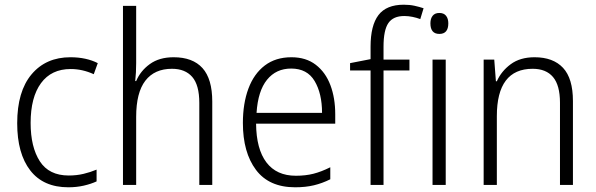

<svg xmlns="http://www.w3.org/2000/svg" viewBox="-20 -785 2529 815"><path d="M270 10Q164 10 108.5 -61.5Q53 -133 53 -262Q53 -397 114 -469.5Q175 -542 279 -542Q313 -542 342.5 -535.5Q372 -529 395 -517L378 -470Q330 -492 280 -492Q198 -492 154 -432Q110 -372 110 -263Q110 -161 149 -100.5Q188 -40 272 -40Q305 -40 334.5 -47Q364 -54 390 -65V-15Q366 -4 335.5 3Q305 10 270 10Z M558 -517Q558 -496 557 -478Q556 -460 554 -441H558Q576 -484 616 -513Q656 -542 717 -542Q798 -542 839.5 -496Q881 -450 881 -354V0H826V-348Q826 -424 796 -458.5Q766 -493 710 -493Q636 -493 597 -442.5Q558 -392 558 -289V0H502V-760H558Z M1217 -542Q1279 -542 1320.5 -510Q1362 -478 1382.5 -423.5Q1403 -369 1403 -300V-260H1067Q1068 -152 1111 -95.5Q1154 -39 1236 -39Q1277 -39 1310.5 -47.5Q1344 -56 1382 -75V-24Q1348 -7 1312.5 1.5Q1277 10 1233 10Q1122 10 1066.5 -64Q1011 -138 1011 -263Q1011 -346 1034.5 -409Q1058 -472 1104 -507Q1150 -542 1217 -542ZM1216 -494Q1152 -494 1113.5 -446.5Q1075 -399 1069 -306H1347Q1347 -388 1315.5 -441Q1284 -494 1216 -494Z M1718 -486H1608V0H1553V-486H1466V-517L1553 -534V-587Q1553 -677 1586.5 -721Q1620 -765 1694 -765Q1719 -765 1739.5 -760.5Q1760 -756 1778 -750L1764 -704Q1748 -710 1730.5 -713.5Q1713 -717 1696 -717Q1649 -717 1628.5 -687Q1608 -657 1608 -587V-532H1718Z M1845 -730Q1864 -730 1873.5 -718Q1883 -706 1883 -686Q1883 -641 1845 -641Q1807 -641 1807 -686Q1807 -706 1816.5 -718Q1826 -730 1845 -730ZM1872 -532V0H1816V-532Z M2249 -542Q2328 -542 2370 -497Q2412 -452 2412 -356V0H2357V-349Q2357 -423 2327.5 -458Q2298 -493 2241 -493Q2089 -493 2089 -292V0H2033V-532H2078L2085 -440H2089Q2108 -483 2148 -512.5Q2188 -542 2249 -542Z"/></svg>

Font: Noto Sans Sinhala SemiCondensed Light
Style: Regular
Weight: 300
Width: 4
Designer: Jelle Bosma - Monotype Design Team
Foundry: Monotype Imaging Inc.
Version: Version 2.006; ttfautohint (v1.8.4.7-5d5b)